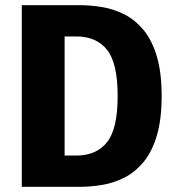

<svg xmlns="http://www.w3.org/2000/svg" viewBox="-20 -720 690 740"><path d="M64 0V-700H287.5Q331.5 -700 376.2 -692.2Q421 -684.5 461.5 -663.5Q502 -642.5 534 -603.5Q566 -564.5 584.5 -502.5Q603 -440.5 603 -350Q603 -259.5 584.5 -197.5Q566 -135.5 534 -96.5Q502 -57.5 461.5 -36.5Q421 -15.5 376.2 -7.8Q331.5 0 287.5 0ZM229 -120.5H274.5Q351 -120.5 392.2 -171.5Q433.5 -222.5 433.5 -350Q433.5 -477.5 392.2 -528.5Q351 -579.5 274.5 -579.5H229Z"/></svg>

Font: Trispace
Style: Bold
Weight: 700
Designer: Tyler Finck
Foundry: Etcetera Type Company
Version: Version 1.210; ttfautohint (v1.8.3)